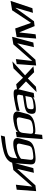

<svg xmlns="http://www.w3.org/2000/svg" viewBox="1606 -2440 974 4301"><g transform="rotate(-90 2092.5 -289.0)"><path d="M92 18 460 -391 373 -16 477 -29 605 -505 435 -476 64 -52 106 -420 -6 -401 -38 34Z M927 -469C853 -456 741 -415 696 -386L706 -469C711 -522 730 -560 761 -580C793 -602 847 -619 923 -634C992 -647 1080 -658 1185 -667L1208 -756C1101 -744 1018 -731 956 -719C916 -711 881 -703 852 -695C697 -654 596 -578 587 -446L561 -90C558 -45 572 -11 600 5C640 28 713 23 796 13C877 4 922 -5 981 -30C1043 -56 1080 -100 1097 -163L1145 -343C1177 -464 1094 -497 927 -469ZM884 -390C996 -408 1040 -402 1023 -324L982 -143C973 -104 957 -78 932 -65C907 -52 866 -42 807 -35C749 -27 710 -27 689 -35C669 -42 661 -64 664 -100L687 -304C722 -340 811 -378 884 -390Z M1383 12C1414 9 1440 5 1463 1C1582 -21 1665 -70 1691 -167L1744 -363C1754 -403 1742 -435 1708 -459C1673 -482 1609 -486 1518 -470C1376 -446 1300 -412 1284 -366L1291 -421L1172 -401L1128 178L1223 168L1242 -2C1256 20 1329 19 1383 12ZM1570 -141C1562 -105 1545 -80 1519 -68C1494 -55 1453 -45 1394 -37C1336 -30 1296 -30 1274 -36C1252 -43 1244 -63 1248 -97L1266 -259C1271 -302 1286 -333 1312 -349C1339 -366 1386 -380 1452 -391C1519 -402 1565 -403 1589 -394C1613 -385 1620 -357 1609 -311Z M2160 -20 2237 -335C2253 -401 2246 -443 2217 -459C2188 -475 2116 -474 2004 -455C1931 -442 1850 -425 1764 -404L1757 -336C1837 -357 1910 -373 1975 -384C2036 -394 2077 -395 2098 -389C2118 -383 2125 -366 2120 -338L2104 -261L1918 -233C1832 -220 1775 -203 1744 -180C1714 -158 1698 -123 1694 -77C1691 -26 1703 5 1731 17C1758 29 1809 31 1884 22C1988 9 2049 -13 2064 -45L2056 -7ZM1797 -88C1803 -157 1819 -168 1918 -182L2093 -207L2069 -87C2059 -43 1969 -34 1908 -26L1888 -23C1807 -13 1791 -30 1797 -88Z M2757 -27 2556 -214 2869 -499 2712 -473 2502 -260 2356 -413 2215 -389 2420 -194 2182 44 2301 29 2486 -152 2626 -11Z M2906 18 3274 -391 3187 -16 3291 -29 3419 -505 3249 -476 2878 -52 2920 -420 2808 -401 2776 34Z M4060 -50 4223 -539 4013 -504 3734 -83 3730 -82 3606 -435 3414 -403 3380 34 3475 22 3516 -336 3522 -337 3659 0 3767 -14 4063 -423 4070 -424 3956 -37Z"/></g></svg>

Font: Gamestation Warped
Style: Italic
Weight: 400
Designer: Jonas Hecksher
Foundry: Jonas Hecksher, Playtypeª, e-types AS
Version: Version 1.003